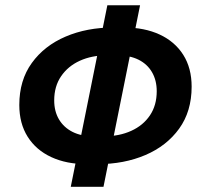

<svg xmlns="http://www.w3.org/2000/svg" viewBox="-20 -694 772 736"><path d="M251.3 22 391.5 -673.8H516.9L376.7 22ZM312.5 -64.8Q234.7 -64.8 176.5 -91.8Q118.3 -118.8 86.1 -169.7Q54 -220.6 54 -291.6Q54 -386.3 101.9 -452.5Q149.8 -518.8 231.4 -553.7Q313 -588.6 414.5 -588.6H456.1Q533.9 -588.6 592.1 -561.6Q650.3 -534.6 682.5 -483.8Q714.6 -433 714.6 -361.8Q714.6 -267.1 666.8 -200.9Q619 -134.6 537.3 -99.7Q455.6 -64.8 354.1 -64.8ZM337.6 -171.6H379.2Q437.3 -171.6 483 -192.4Q528.8 -213.1 554.8 -251.8Q580.8 -290.4 580.8 -344.2Q580.8 -386.2 562.6 -417.4Q544.5 -448.5 510.9 -465.2Q477.3 -481.8 431.1 -481.8H389.4Q331.4 -481.8 286 -461.1Q240.6 -440.4 214.2 -401.7Q187.8 -363 187.8 -309.2Q187.8 -267.2 206 -236.5Q224.2 -205.7 257.7 -188.6Q291.3 -171.6 337.6 -171.6Z"/></svg>

Font: Source Sans 3 VF
Style: Italic
Weight: 200
Italic angle: -11°
Designer: Paul D. Hunt
Foundry: Adobe Systems Incorporated
Version: Version 3.042;hotconv 1.0.118;makeotfexe 2.5.65603